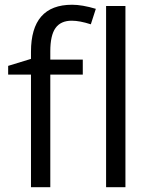

<svg xmlns="http://www.w3.org/2000/svg" viewBox="-20 -785 632 805"><path d="M327.1 -472.2H190.9V0H109.9V-472.2H14.2V-508.8L109.9 -538.1V-567.9Q109.9 -765.1 282.2 -765.1Q324.7 -765.1 381.8 -748L360.8 -683.1Q314 -698.2 280.8 -698.2Q234.9 -698.2 212.9 -667.7Q190.9 -637.2 190.9 -569.8V-535.2H327.1ZM505.9 0H424.8V-759.8H505.9Z"/></svg>

Font: f01947593
Style: Regular
Weight: 400
Foundry: Ascender Corporation
Version: Version 1.10